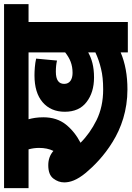

<svg xmlns="http://www.w3.org/2000/svg" viewBox="131 -794 662 965"><g transform="rotate(-90 462.5 -311.0)"><path d="M924.8 -499V-622.1H0V-499H194.8C199.7 -481.9 202.1 -463.9 202.1 -445.8C202.1 -418.9 197.3 -395 187 -374C167 -391.6 143.1 -399.9 115.2 -399.9C83.5 -399.9 61.5 -391.6 48.3 -374.5C35.2 -357.4 28.8 -339.4 28.8 -319.8C28.8 -290.5 39.6 -256.3 77.1 -210.9C110.4 -171.4 161.6 -119.6 231.9 -76.7C301.8 -33.2 390.6 -2 496.1 -2C566.9 -2 628.9 -13.2 682.1 -36.1V0H835V-499ZM579.1 -277.8C548.3 -277.8 523.9 -290.5 523.9 -319.8C523.9 -346.7 542.5 -361.8 585 -361.8C606 -361.8 624.5 -359.9 641.1 -356L650.9 -460.9C624 -467.3 588.4 -469.2 566.9 -469.2C508.3 -469.2 463.4 -455.6 431.6 -428.2C399.9 -400.9 383.8 -363.8 383.8 -316.9C383.8 -269 399.9 -232.4 432.6 -207.5C464.8 -182.6 505.9 -169.9 556.2 -169.9C612.3 -169.9 650.4 -181.6 682.1 -199.2V-163.1C656.2 -150.9 628.9 -141.6 600.1 -134.8C571.3 -127.4 536.6 -124 496.1 -124C437.5 -124 386.2 -135.3 341.8 -157.2C297.4 -179.2 259.3 -206.1 228 -237.8C264.6 -256.8 295.4 -281.2 319.8 -311.5C343.8 -341.8 356 -379.4 356 -424.8C356 -456.1 351.6 -479 346.2 -499H682.1V-314.9C651.4 -291 621.6 -277.8 579.1 -277.8Z"/></g></svg>

Font: Noto Reveo Sans
Style: Regular
Weight: 800
Designer: Monotype Design Team
Foundry: Monotype Imaging Inc.
Version: Version 2.007